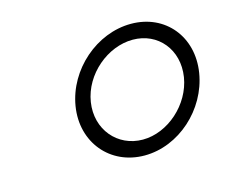

<svg xmlns="http://www.w3.org/2000/svg" viewBox="-60 -769 573 486"><g transform="rotate(-15 227.0 -525.5)"><path d="M128 -526C113 -434 175 -360 265 -360C355 -360 437 -434 452 -526C467 -618 407 -691 317 -691C227 -691 143 -618 128 -526ZM168 -526C179 -596 245 -651 311 -651C377 -651 423 -596 412 -526C401 -457 337 -400 271 -400C205 -400 157 -456 168 -526Z"/></g></svg>

Font: Charger Sport
Style: ExLitObl
Weight: 200
Designer: Jasper
Foundry: Cannot Into Space Fonts
Version: Version 1.1